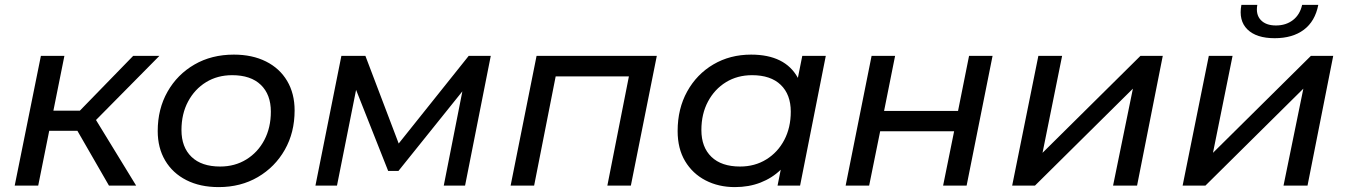

<svg xmlns="http://www.w3.org/2000/svg" viewBox="-20 -758 5505 784"><path d="M425 0 296 -224H181L136 0H40L147 -530H243L198 -306H306L524 -530H631L372 -268L536 0Z M873 6Q797 6 741 -22.5Q685 -51 654.5 -102.5Q624 -154 624 -223Q624 -313 664 -383.5Q704 -454 774 -494.5Q844 -535 935 -535Q1010 -535 1066 -507Q1122 -479 1152.5 -427.5Q1183 -376 1183 -307Q1183 -217 1143 -146.5Q1103 -76 1033 -35Q963 6 873 6ZM879 -78Q939 -78 986 -107Q1033 -136 1059.5 -186.5Q1086 -237 1086 -302Q1086 -372 1045 -411.5Q1004 -451 928 -451Q868 -451 821.5 -422.5Q775 -394 748 -343.5Q721 -293 721 -227Q721 -157 762 -117.5Q803 -78 879 -78Z M1268 0 1374 -530H1472L1608 -172L1894 -530H1984L1879 0H1792L1868 -385L1607 -60H1565L1434 -391L1356 0Z M2065 0 2171 -530H2662L2556 0H2460L2548 -446H2249L2161 0Z M2981 6Q2914 6 2861 -21.5Q2808 -49 2777.5 -100Q2747 -151 2747 -223Q2747 -314 2786 -384.5Q2825 -455 2893 -495Q2961 -535 3047 -535Q3186 -535 3238 -440L3256 -530H3352L3247 0H3155L3168 -65Q3133 -31 3085.5 -12.5Q3038 6 2981 6ZM3002 -78Q3062 -78 3109 -107Q3156 -136 3182.5 -186.5Q3209 -237 3209 -302Q3209 -372 3168 -411.5Q3127 -451 3051 -451Q2991 -451 2944.5 -422.5Q2898 -394 2871 -343.5Q2844 -293 2844 -227Q2844 -157 2885 -117.5Q2926 -78 3002 -78Z M3433 0 3539 -530H3635L3590 -305H3892L3937 -530H4033L3927 0H3831L3876 -222H3574L3529 0Z M4113 0 4220 -530H4317L4237 -134L4637 -530H4728L4623 0H4525L4606 -396L4206 0Z M4809 0 4916 -530H5013L4933 -134L5333 -530H5424L5319 0H5221L5302 -396L4902 0ZM5185 -602Q5110 -602 5073.5 -638Q5037 -674 5049 -738H5114Q5107 -699 5128 -676.5Q5149 -654 5190 -654Q5231 -654 5259.5 -676Q5288 -698 5297 -738H5363Q5350 -671 5304 -636.5Q5258 -602 5185 -602Z"/></svg>

Font: Montserrat Medium
Style: Italic
Weight: 500
Italic angle: -11.3°
Designer: Julieta Ulanovsky
Foundry: Julieta Ulanovsky
Version: Version 9.000; ttfautohint (v1.8.4.7-5d5b)